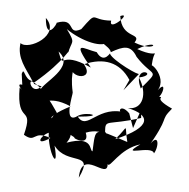

<svg xmlns="http://www.w3.org/2000/svg" viewBox="-45 -530 630 641"><g transform="rotate(5 270.5 -209.5)"><path d="M391 -162C354 -199 346 -150 385 -162C285 -185 257 -89 221 -136C315 -144 252 -156 223 -140C171 -100 199 -212 197 -215C180 -293 203 -287 185 -320C164 -258 273 -256 226 -312C289 -339 344 -331 382 -273L365 -237L413 -297C416 -287 321 -333 310 -354C313 -367 295 -314 265 -356C220 -363 176 -392 250 -303C135 -356 164 -280 138 -347C201 -300 93 -239 88 -212C108 -147 106 -206 194 -168C99 -118 129 -113 216 -66C207 -63 271 -39 252 -85C317 -111 344 -56 316 -94C313 -138 320 -114 432 -150C429 -191 426 -163 408 -114ZM92 -226C59 -191 40 -256 65 -236C166 -320 177 -370 170 -342C177 -389 195 -375 159 -424C209 -389 288 -367 304 -398C249 -394 307 -382 312 -360C352 -383 376 -391 399 -352C461 -285 483 -321 422 -248C384 -331 485 -300 413 -284C446 -233 436 -177 385 -179C462 -163 472 -123 352 -72C396 -121 377 -129 393 -66C276 -104 284 -108 280 -25C268 -26 280 -78 191 -46C238 -110 122 -109 183 -117C95 -119 152 -134 150 -143C95 -226 57 -245 66 -232ZM27 -226C-11 -233 80 -165 19 -216C19 -88 73 -164 47 -60C91 -34 74 -79 136 -57C86 -23 101 -62 129 -74C132 -7 176 56 152 -33C200 32 289 -30 242 67C243 -36 339 69 334 13C342 29 369 -42 437 -62C366 -11 476 -65 485 -36C502 -63 495 -119 457 -44C533 -171 491 -141 532 -190C451 -227 523 -224 472 -227C491 -203 514 -293 479 -247C510 -296 432 -353 452 -317C451 -406 489 -346 399 -378C474 -423 466 -369 388 -399C412 -435 343 -406 333 -483C374 -501 297 -424 304 -465C232 -460 258 -498 207 -428C159 -401 188 -467 123 -442C127 -442 93 -374 86 -455C142 -402 37 -341 9 -364C2 -313 34 -282 60 -241C31 -243 29 -289 22 -262Z"/></g></svg>

Font: Charger Distortion
Style: 2
Weight: 400
Designer: Jasper
Foundry: Cannot Into Space Fonts
Version: Version 0.98